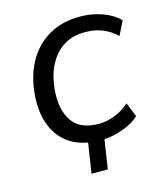

<svg xmlns="http://www.w3.org/2000/svg" viewBox="-97 -570 668 775"><g transform="rotate(-15 236.5 -182.5)"><path d="M190 130 216 -39H284L258 130ZM263 9Q191 9 144 -18Q97 -45 73.5 -94Q50 -143 50 -207Q50 -261 65 -312.5Q80 -364 111.5 -405Q143 -446 192.5 -470.5Q242 -495 310 -495Q358 -495 402 -479Q446 -463 472 -436L443 -378Q417 -403 384.5 -416Q352 -429 313 -429Q264 -429 230 -410Q196 -391 174.5 -359Q153 -327 143 -287.5Q133 -248 133 -208Q133 -140 165.5 -98.5Q198 -57 273 -57Q303 -57 337 -69.5Q371 -82 400 -108L424 -48Q405 -30 378 -17.5Q351 -5 321.5 2Q292 9 263 9Z"/></g></svg>

Font: Nunito Sans 12pt
Style: Italic
Weight: 400
Italic angle: -9°
Designer: Vernon Adams
Foundry: Vernon Adams
Version: Version 3.101;gftools[0.9.27]